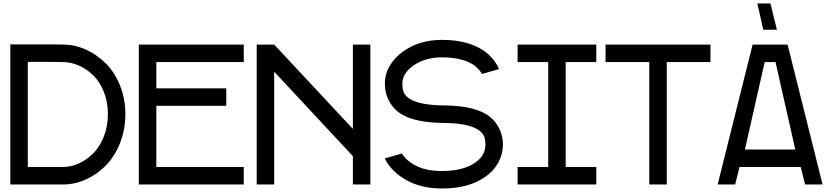

<svg xmlns="http://www.w3.org/2000/svg" viewBox="-20 -1055 4758 1098"><path d="M151 -801Q102 -801 63 -801H39V0H139H142H344H345Q412 -1 476 -31Q540 -61 589 -112.5Q638 -164 667.5 -240Q697 -316 697 -403Q697 -490 666.5 -565.5Q636 -641 586 -691.5Q536 -742 472 -771Q408 -800 340 -800H339Q339 -800 333.5 -800Q328 -800 318 -800.5Q308 -801 294.5 -801Q281 -801 263.5 -801Q246 -801 228.5 -801Q211 -801 190.5 -801Q170 -801 151 -801ZM151 -701Q242 -702 339 -700Q386 -700 431.5 -680Q477 -660 514 -623.5Q551 -587 574 -529.5Q597 -472 597 -403Q597 -334 574.5 -276Q552 -218 515.5 -180.5Q479 -143 434.5 -122Q390 -101 344 -100H142H139V-701Q141 -701 145 -701Q149 -701 151 -701Z M774 -800V-700V-550V-450V-100V0H1374V-100H874V-450H1274V-550H874V-700H1374V-800H874Z M1448 -800V0H1548V-645L1998 -162V0H2098V-25V-142V-167V-650V-800H1998V-318L1548 -800Z M2507 -827Q2681 -827 2774 -743Q2813 -708 2834 -660L2737 -632Q2725 -652 2707 -669Q2643 -727 2507 -727Q2409 -727 2341 -678Q2281 -634 2281 -577Q2281 -541 2291.5 -521.5Q2302 -502 2330 -486Q2391 -452 2531 -452Q2677 -449 2755 -405Q2802 -378 2829 -331Q2856 -284 2856 -227Q2856 -174 2830 -126Q2804 -78 2757 -45Q2662 23 2506 23Q2390 23 2304 -25Q2218 -73 2180 -149L2278 -177Q2306 -133 2363.5 -105Q2421 -77 2506 -77Q2630 -77 2699 -126Q2756 -167 2756 -227Q2756 -263 2745 -282.5Q2734 -302 2706 -318Q2645 -352 2506 -352Q2359 -355 2281 -399Q2234 -426 2207.5 -473Q2181 -520 2181 -577Q2181 -631 2208.5 -678Q2236 -725 2283 -759Q2377 -827 2507 -827Z M2940 -800H3115H3215H3390V-700H3215V-100H3390V0H3215H3115H2940V-100H3115V-700H2940Z M3443 -800V-700H3693V0H3793V-700H4043V-800H3793H3693Z M4284 -800 4084 0H4184L4209 -100H4559L4584 0H4684L4484 -800ZM4353 -700H4415L4528 -200H4240ZM4311 -1035 4345 -885H4423L4386 -1035Z"/></svg>

Font: Serreria Sobria
Style: Medium
Weight: 500
Version: Version 001.000